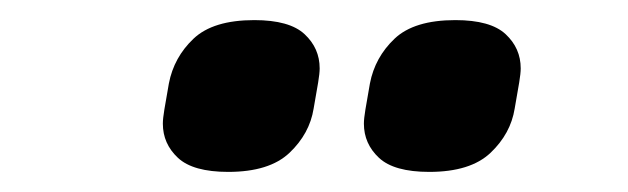

<svg xmlns="http://www.w3.org/2000/svg" viewBox="-20 -771 625 191"><path d="M207 -600Q172 -600 157 -614Q142 -628 142 -648Q142 -653 143.5 -662Q145 -671 148 -688Q153 -714 172.5 -732.5Q192 -751 233 -751Q268 -751 283 -737Q298 -723 298 -703Q298 -698 296.5 -689Q295 -680 292 -663Q288 -638 268 -619Q248 -600 207 -600ZM407 -600Q372 -600 357 -614Q342 -628 342 -648Q342 -653 343.5 -662Q345 -671 348 -688Q353 -714 372.5 -732.5Q392 -751 433 -751Q468 -751 483 -737Q498 -723 498 -703Q498 -698 496.5 -689Q495 -680 492 -663Q488 -638 468 -619Q448 -600 407 -600Z"/></svg>

Font: IBM Plex Sans Var
Style: Italic
Weight: 400
Italic angle: -11.31°
Designer: Mike Abbink, Paul van der Laan, Pieter van Rosmalen
Foundry: Bold Monday
Version: Version 1.001